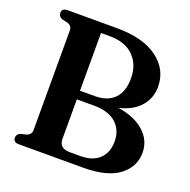

<svg xmlns="http://www.w3.org/2000/svg" viewBox="-125 -821 930 942"><g transform="rotate(20 340.0 -350.0)"><path d="M655.5 -168.5Q655.5 -94 593.2 -47Q531 0 407 0H70.5Q41.5 0 41.5 -24.5Q41.5 -43 61.5 -51L89.5 -57.5Q115 -65.5 115 -90.5V-611Q115 -634.5 90 -642.5L61.5 -649Q41.5 -657 41.5 -675.5Q41.5 -700 70.5 -700H328.5Q465.5 -700 541 -644Q616.5 -588 616.5 -497.5Q616.5 -439.5 579.2 -396Q542 -352.5 469 -335Q556 -322 605.8 -277.2Q655.5 -232.5 655.5 -168.5ZM308.5 -651H263V-349.5H340Q406.5 -349.5 442 -386Q477.5 -422.5 477.5 -491Q477.5 -563.5 433.5 -607.2Q389.5 -651 308.5 -651ZM351.5 -304.5H263V-98Q263 -49 319 -49H374Q439.5 -49 473.8 -82.8Q508 -116.5 508 -173Q508 -233 468 -268.8Q428 -304.5 351.5 -304.5Z"/></g></svg>

Font: Fraunces 72pt S050 SemiBold
Style: Regular
Weight: 600
Version: Version 1.000; ttfautohint (v1.8.3)